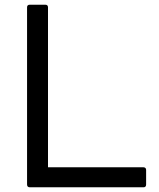

<svg xmlns="http://www.w3.org/2000/svg" viewBox="-20 -771 675 816"><path d="M95 13V-740Q95 -751 107 -751H172Q184 -751 184 -740V-60H590Q595 -60 598 -57Q601 -54 601 -49V13Q601 25 590 25H107Q95 25 95 13Z"/></svg>

Font: LINE Seed JP_TTF Regular
Style: Regular
Weight: 400
Designer: LINE & Fontrix & Fontworks
Version: Version 1.002